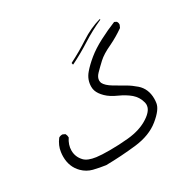

<svg xmlns="http://www.w3.org/2000/svg" viewBox="-118 -470 736 734"><g transform="rotate(-30 250.0 -103.0)"><path d="M232.9 -252 234.4 -251.5Q277.8 -272.9 320.3 -300Q362.8 -327.1 409.7 -348.1L408.2 -351.1Q361.8 -337.9 319.8 -310.3Q277.8 -282.7 231.4 -259.3ZM24.4 35.2Q24.4 80.1 53.7 109.4Q72.8 128.4 98.1 134.8Q123.5 141.1 150.9 145Q217.8 144 283.4 136.5Q349.1 128.9 390.6 95.2Q431.6 62 435.5 35.6Q437 25.9 437 16.6Q437 -26.9 407.7 -52.7Q388.7 -69.3 369.4 -80.3Q350.1 -91.3 325.2 -106Q298.3 -122.1 291 -137.7Q289.1 -143.6 289.1 -148.4Q289.1 -162.1 302.2 -175.8Q317.4 -191.4 336.9 -209.5Q356.4 -227.5 393.6 -244.6Q427.2 -260.7 458.5 -282.7L463.4 -293.5Q463.9 -294.9 463.9 -296.4Q463.9 -304.7 459.5 -309.6L450.7 -314Q414.1 -299.3 377.2 -280Q340.3 -260.7 314.2 -239.3Q288.1 -217.8 272 -198.7Q251 -174.3 251 -143.1Q251 -132.8 253.9 -125Q259.3 -108.9 276.6 -92Q293.9 -75.2 321.8 -63Q352.1 -49.3 371.6 -32.7Q392.1 -15.1 398.9 12.2Q399.9 16.6 399.9 19.5Q399.9 22.5 399.7 24.4Q399.4 26.4 398.9 29.1Q398.4 31.7 397.5 34.4Q396.5 37.1 395 39.6Q393.6 42 392.1 44.4Q383.3 57.1 365.2 68.8Q328.1 93.3 272.5 98.6Q232.4 102.5 191.9 102.5Q153.8 102.5 133.3 99.6Q97.7 94.7 83.5 79.6Q63.5 58.6 63.5 30.3Q63.5 5.4 79.6 -18.6Q79.6 -18.6 79.6 -19Q79.6 -27.8 75.2 -35.6L64.5 -40.5Q64 -40.5 62.3 -40.5Q60.5 -40.5 57.6 -40Q52.2 -39.1 47.9 -36.1Q29.3 -11.7 25.9 15.1Q24.4 25.4 24.4 35.2Z"/></g></svg>

Font: NaikaiFont
Style: Light
Weight: 300
Version: Version 1.89